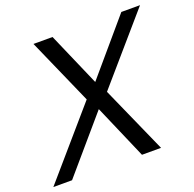

<svg xmlns="http://www.w3.org/2000/svg" viewBox="-166 -838 973 965"><g transform="rotate(-20 320.0 -355.0)"><path d="M433 0 301 -305 274 -341 111 -710H213L344 -409L369 -373L535 0ZM-41 0 277 -368 318 -302 59 0ZM366 -346 327 -412 581 -710H681Z"/></g></svg>

Font: Geist
Style: Italic
Weight: 400
Italic angle: -12°
Designer: Basement.studio, Andrés Briganti, Mateo Zaragoza
Foundry: Basement.studio, Vercel, Andrés Briganti, Guido Ferreyra, Mateo Zaragoza
Version: Version 1.500